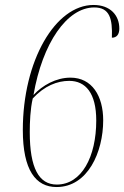

<svg xmlns="http://www.w3.org/2000/svg" viewBox="-20 -744 501 774"><path d="M208 10C334 10 396 -131 396 -259C396 -357 351 -431 264 -431C206 -431 151 -400 115 -361C151 -570 250 -714 360 -714C422 -714 434 -669 431 -592C451 -592 461 -606 461 -629C461 -682 425 -724 357 -724C203 -724 72 -499 72 -220C72 -58 124 10 208 10ZM209 0C137 0 100 -66 100 -211C100 -251 102 -304 112 -347C159 -398 211 -418 259 -418C325 -418 368 -369 368 -258C368 -112 309 0 209 0Z"/></svg>

Font: Noto Serif Display Condensed Thin
Style: Italic
Weight: 100
Width: 3
Italic angle: -12°
Designer: Monotype Design Team
Foundry: Monotype Imaging Inc.
Version: Version 2.009